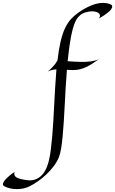

<svg xmlns="http://www.w3.org/2000/svg" viewBox="-297 -913 793 1323"><path d="M469.2 -880.9Q479.5 -873 475.1 -860.4Q473.1 -855 467.8 -847.7Q462.4 -840.3 451.9 -831.1Q441.4 -821.8 425 -810.5Q408.7 -799.3 384.8 -786.1Q394 -799.8 391.4 -809.3Q388.7 -818.8 380.1 -824.5Q371.6 -830.1 359.6 -832.5Q347.7 -835 337.9 -835Q315.4 -835 292.7 -827.9Q270 -820.8 254.9 -808.1Q248 -801.8 240.7 -793.7Q233.4 -785.6 226.3 -772Q219.2 -758.3 211.9 -737.5Q204.6 -716.8 197.5 -685.3Q190.4 -653.8 183.8 -610.1Q177.2 -566.4 170.9 -506.8L168.9 -491.2Q196.3 -488.8 218.5 -488Q240.7 -487.3 256.8 -486.8Q275.9 -486.3 291 -486.8Q310.1 -487.3 328.1 -489.7Q343.8 -492.2 360.6 -496.3Q377.4 -500.5 389.2 -508.8Q365.7 -492.2 344.2 -477.8Q322.8 -463.4 301 -452.9Q279.3 -442.4 256.3 -436.3Q233.4 -430.2 207 -430.2Q195.8 -430.2 185.3 -430.7Q174.8 -431.2 164.1 -432.1Q159.2 -374.5 155.8 -313.5Q152.3 -252.4 149.2 -192.4Q146 -132.3 142.6 -75.9Q139.2 -19.5 134.5 28.1Q129.9 75.7 123.8 112.3Q117.7 148.9 108.9 169.9Q94.7 204.6 70.8 235.4Q46.9 266.1 19.3 291.7Q-8.3 317.4 -37.1 337.2Q-65.9 356.9 -89.8 369.1Q-111.3 380.4 -134.3 385.3Q-157.2 390.1 -180.2 390.1Q-208 390.1 -231.7 384Q-255.4 377.9 -269 369.1Q-277.3 364.3 -276.9 356.2Q-276.4 348.1 -270.5 338.6Q-264.6 329.1 -254.9 319.1Q-245.1 309.1 -234.4 299.8Q-223.6 290.5 -213.4 283.2Q-203.1 275.9 -196.8 272Q-199.7 283.7 -197.5 292.5Q-195.3 301.3 -185.8 307.9Q-176.3 314.5 -158.4 319.3Q-140.6 324.2 -112.8 328.1Q-58.1 336.4 -18.1 302.7Q22 269 40 192.9Q47.9 161.1 53.2 117.9Q58.6 74.7 63 24.4Q67.4 -25.9 70.6 -81.5Q73.7 -137.2 76.7 -194.8Q79.6 -252.4 83 -309.8Q86.4 -367.2 90.8 -420.9Q90.8 -424.8 91.3 -428Q91.8 -431.2 91.8 -435.1Q76.7 -434.1 61.8 -430.9Q46.9 -427.7 32.2 -419.9Q42 -427.7 50.8 -436.5Q59.6 -445.3 66.4 -452.6Q74.2 -461.4 81.1 -469.2Q83.5 -472.2 86.4 -476.6Q88.9 -480.5 92 -485.4Q95.2 -490.2 99.1 -497.1Q107.9 -573.2 120.4 -626.2Q132.8 -679.2 150.1 -716.6Q167.5 -753.9 190.2 -779.3Q212.9 -804.7 243.2 -826.2Q292 -859.9 334.5 -876.5Q377 -893.1 413.1 -893.1Q444.3 -893.1 469.2 -880.9Z"/></svg>

Font: Quintessential
Style: Regular
Weight: 400
Designer: Astigmatic (AOETI)
Foundry: Astigmatic (AOETI)
Version: Version 1.000